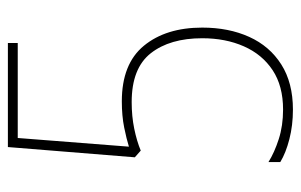

<svg xmlns="http://www.w3.org/2000/svg" viewBox="-158 -596 763 487"><g transform="rotate(-90 223.5 -352.5)"><path d="M210 -425Q305 -425 351 -369Q397 -313 397 -221Q397 -154 373.5 -102Q350 -50 303.5 -20.5Q257 9 189 9Q149 9 114 0Q79 -9 56 -23V-53Q80 -38 114 -27Q148 -16 189 -16Q249 -16 289 -42.5Q329 -69 349.5 -115.5Q370 -162 370 -221Q370 -303 332 -351.5Q294 -400 208 -400Q172 -400 140.5 -393.5Q109 -387 85 -377L68 -392L94 -714H358V-689H117L95 -407Q114 -413 143.5 -419Q173 -425 210 -425Z"/></g></svg>

Font: Noto Sans Lao Looped Condensed Thin
Style: Regular
Weight: 100
Width: 3
Designer: Mark Frömberg, Ben Mitchell
Foundry: The Fontpad Ltd
Version: Version 1.002; ttfautohint (v1.8.4.7-5d5b)